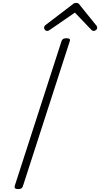

<svg xmlns="http://www.w3.org/2000/svg" viewBox="-20 -1276 683 1310"><path d="M105 14Q89 14 83.5 9Q78 4 80 -6L400 -996Q404 -1006 411 -1010.5Q418 -1015 433 -1015Q448 -1015 454 -1010.5Q460 -1006 456 -995L136 -5Q133 4 126 9Q119 14 105 14ZM301 -1065Q292 -1065 286.5 -1072Q281 -1079 281 -1087Q281 -1093 283 -1096.5Q285 -1100 289 -1104L470 -1242Q479 -1251 486 -1253.5Q493 -1256 501 -1256Q508 -1256 514 -1253Q520 -1250 525 -1241L638 -1101Q641 -1098 642 -1093.5Q643 -1089 643 -1086Q643 -1077 635 -1071Q627 -1065 620 -1065Q614 -1065 609 -1068Q604 -1071 600 -1076L491 -1190L324 -1075Q317 -1070 312 -1067.5Q307 -1065 301 -1065Z"/></svg>

Font: Playwrite RO ExtraLight
Style: Regular
Weight: 250
Version: Version 1.002